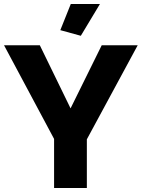

<svg xmlns="http://www.w3.org/2000/svg" viewBox="-20 -935 705 955"><path d="M382 -757 477 -915H332L280 -785ZM178 -710H0L249 -244V0H412V-242L665 -710H486L331 -396Z"/></svg>

Font: FIGSv2-sans-serif ExtraBold
Style: Regular
Weight: 800
Designer: Matt McInerney, Pablo Impallari, Rodrigo Fuenzalida,Mirko Velimirovic
Foundry: Matt McInerney, Pablo Impallari, Rodrigo Fuenzalida
Version: Version 4.021;hotconv 1.0.109;makeotfexe 2.5.65596